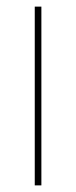

<svg xmlns="http://www.w3.org/2000/svg" viewBox="-20 -560 230 580"><path d="M85 0V-540H105V0Z"/></svg>

Font: Poppins Devanagari Thin
Style: Regular
Weight: 100
Designer: Ninad Kale (Devanagari), Jonny Pinhorn (Latin)
Foundry: Indian Type Foundry
Version: 4.005